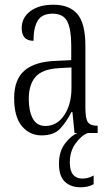

<svg xmlns="http://www.w3.org/2000/svg" viewBox="-20 -564 469 814"><path d="M156 10Q106 10 73 -29Q40 -68 40 -148Q40 -227 84 -265Q128 -303 218 -306L282 -309V-372Q282 -439 265.5 -472.5Q249 -506 203 -506Q158 -506 140 -476.5Q122 -447 122 -391Q72 -391 72 -445Q72 -489 108.5 -516.5Q145 -544 207 -544Q274 -544 308 -504.5Q342 -465 342 -369V-108Q342 -60 353 -45.5Q364 -31 391 -31H394V0H296L287 -89H283Q261 -46 234.5 -18Q208 10 156 10ZM172 -30Q222 -30 252.5 -76Q283 -122 283 -191V-278L229 -275Q159 -271 130.5 -238Q102 -205 102 -145Q102 -93 119 -61.5Q136 -30 172 -30ZM321 230Q280 230 255 206.5Q230 183 230 130Q230 78 256 44Q282 10 309 0H352Q324 11 300 44.5Q276 78 276 125Q276 160 290 176.5Q304 193 328 193Q340 193 351.5 190.5Q363 188 377 180V217Q354 230 321 230Z"/></svg>

Font: Noto Serif ExtraCondensed Light
Style: Regular
Weight: 300
Width: 2
Designer: Monotype Design Team
Foundry: Monotype Imaging Inc.
Version: Version 2.014; ttfautohint (v1.8.4.7-5d5b)